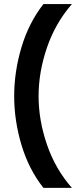

<svg xmlns="http://www.w3.org/2000/svg" viewBox="-20 -770 386 945"><path d="M193.8 154.8Q121.6 63.5 85.7 -56.6Q49.8 -176.8 49.8 -296.9Q49.8 -417 85.7 -537.4Q121.6 -657.7 193.8 -750H334Q252.9 -657.2 211.4 -536.4Q169.9 -415.5 169.9 -296.9Q169.9 -178.2 211.4 -57.6Q252.9 63 334 154.8Z"/></svg>

Font: TASA Explorer SemiBold
Style: Regular
Weight: 600
Designer: Weizhong Zhang
Foundry: Local Remote
Version: Version 1.000;Glyphs 3.1.2 (3151)